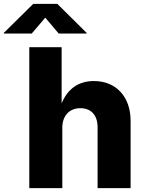

<svg xmlns="http://www.w3.org/2000/svg" viewBox="-95 -971 750 991"><path d="M226.6 -311.5C226.6 -375 264.2 -412.6 319.8 -412.6C375.5 -412.6 408.7 -376 408.7 -314.5V0H579.1V-347.7C579.1 -471.2 504.4 -552.7 390.1 -552.7C305.2 -552.7 252.4 -507.8 223.1 -437.5V-727.5H56.2V0H226.6ZM68.8 -797.9 138.7 -879.9 208 -797.9H352.1V-801.3L200.7 -951.2H76.7L-75.2 -801.3V-797.9Z"/></svg>

Font: Inter ExtraBold
Style: Regular
Weight: 800
Designer: Rasmus Andersson
Foundry: rsms
Version: Version 4.001;git-9221beed3